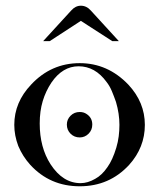

<svg xmlns="http://www.w3.org/2000/svg" viewBox="-20 -643 558 672"><path d="M283 -244Q303 -231 303 -207Q303 -188 290 -175Q277 -162 259 -162Q240 -162 227 -175Q214 -188 214 -207Q214 -225 227 -238Q240 -251 259 -251Q273 -251 283 -244ZM119 -211Q119 -127 157 -68Q200 -2 262 -2Q287 -2 313 -17Q337 -30 356 -58Q374 -83 387 -126Q393 -146 395.5 -166Q398 -186 398 -206Q398 -245 386 -286Q379 -306 371.5 -324Q364 -342 353 -356Q313 -411 255 -411Q199 -411 160 -354Q140 -324 129.5 -289Q119 -254 119 -211ZM30 -206Q30 -285 89 -347Q159 -422 259 -422Q357 -422 429 -347Q487 -285 487 -206Q487 -127 432 -66Q363 9 259 9Q155 9 86 -66Q59 -96 44 -132Q30 -169 30 -206ZM229 -606Q244 -623 263 -623Q283 -623 298 -606L396 -499H373L263 -570L154 -499H131L229 -606Z"/></svg>

Font: Wachinanga
Style: Regular
Weight: 400
Designer: deFharo
Foundry: deFharo
Version: Wachinanga: Version 2.001 2013